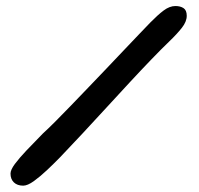

<svg xmlns="http://www.w3.org/2000/svg" viewBox="-20 -622 644 621"><path d="M55 -21.5Q36 -21.5 25 -32Q14 -42.5 14 -60.5Q14 -72.5 28.2 -91.8Q42.5 -111 66.2 -136Q90 -161 118.5 -190Q134.5 -204.5 157.5 -227.5Q180.5 -250.5 208 -279Q235.5 -307.5 265.2 -338.5Q295 -369.5 324.5 -400.5Q354 -431.5 381 -460Q408 -488.5 430 -511.5Q452 -534.5 466.5 -549.5Q490 -573.5 509.2 -588Q528.5 -602.5 547.5 -602.5Q563 -602.5 573.5 -595.8Q584 -589 584 -571Q584 -552 568.2 -532Q552.5 -512 527.5 -488Q502 -463.5 469 -429.2Q436 -395 399 -355Q362 -315 323.2 -272.8Q284.5 -230.5 246.5 -189.8Q208.5 -149 174.5 -113.5Q155.5 -94 132.8 -72.5Q110 -51 89.5 -36.2Q69 -21.5 55 -21.5Z"/></svg>

Font: Gluten Thin Medium
Style: Regular
Weight: 500
Version: Version 1.300